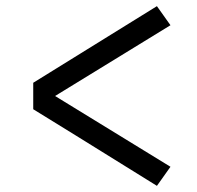

<svg xmlns="http://www.w3.org/2000/svg" viewBox="-20 -652 640 624"><path d="M490 -48 229 -210 88 -297V-383L490 -632L534 -570L159 -340L534 -110Z"/></svg>

Font: Nova Nerd Font
Style: Regular
Weight: 400
Designer: Belleve Invis
Foundry: Belleve Invis
Version: Version 24.1.4; ttfautohint (v1.8.4);Nerd Fonts 3.1.1